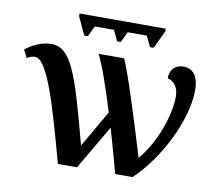

<svg xmlns="http://www.w3.org/2000/svg" viewBox="-78 -798 1022 891"><g transform="rotate(10 433.0 -352.5)"><path d="M266 -608H283L307 -658H397L421 -608H438L462 -658H552L576 -608H593L633 -692V-705H227V-692ZM249 0H339L461 -208C482 -135 503 -62 519 0H601C717 -110 817 -305 817 -449C817 -496 802 -546 744 -546C708 -546 682 -523 682 -480C717 -471 734 -442 734 -401C734 -316 686 -176 613 -93C550 -301 495 -473 467 -536H346C368 -496 405 -391 440 -276L340 -103C254 -425 219 -543 123 -543C75 -543 33 -519 2 -496L21 -459C33 -466 46 -471 59 -471C118 -471 178 -261 249 0Z"/></g></svg>

Font: Noto Serif SemiBold
Style: Regular
Weight: 600
Designer: Monotype Design Team
Foundry: Monotype Imaging Inc.
Version: Version 2.013